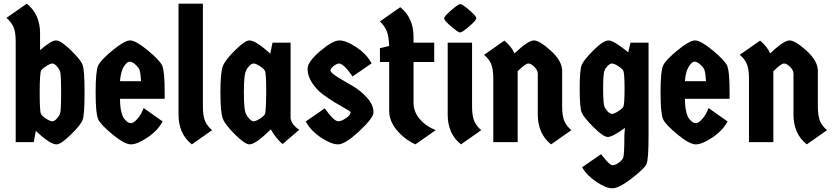

<svg xmlns="http://www.w3.org/2000/svg" viewBox="-20 -770 4515 1040"><path d="M65 0V-546Q65 -597 53 -624Q41 -651 15 -673L125 -750Q197 -693 197 -589V-498Q257 -551 283.5 -551Q310 -551 364.5 -497.5Q419 -444 427 -419Q438 -394 438 -269.5Q438 -145 427 -120Q419 -95 364.5 -41.5Q310 12 286 12Q251 12 174 -61L163 0ZM203 -389Q195 -372 195 -268.5Q195 -165 202 -152.5Q209 -140 230.5 -126.5Q252 -113 263 -113Q274 -113 286.5 -126Q299 -139 305 -153Q311 -167 311 -269.5Q311 -372 305 -385.5Q299 -399 286.5 -412.5Q274 -426 263.5 -426Q253 -426 231.5 -412.5Q210 -399 203 -389Z M872 -271V-235H630Q630 -175 645 -140Q650 -128 663 -115.5Q676 -103 690 -103Q704 -103 725 -127Q746 -151 758 -185L861 -112Q834 -62 778.5 -25Q723 12 689 12Q655 12 590.5 -41Q526 -94 512 -123.5Q498 -153 498 -269.5Q498 -386 512 -415.5Q526 -445 590.5 -498Q655 -551 685 -551Q715 -551 779.5 -498Q844 -445 858 -415.5Q872 -386 872 -271ZM630 -330H744Q741 -383 733.5 -396.5Q726 -410 710.5 -423Q695 -436 681.5 -436Q668 -436 651 -409.5Q634 -383 630 -330Z M947 -750H1079V-193Q1079 -142 1091 -114Q1103 -86 1129 -65L1019 12Q947 -45 947 -150Z M1554 -539V-129Q1560 -94 1601 -67L1511 10Q1498 1 1479 -22Q1460 -45 1447 -69Q1364 12 1331 12Q1307 12 1253.5 -41Q1200 -94 1187 -127Q1174 -160 1174 -269.5Q1174 -379 1187 -412Q1200 -445 1253.5 -498Q1307 -551 1331 -551Q1366 -551 1444 -479L1456 -539ZM1314 -389Q1301 -371 1301 -269.5Q1301 -168 1314 -150Q1318 -140 1330.5 -126.5Q1343 -113 1354 -113Q1365 -113 1386.5 -126.5Q1408 -140 1414.5 -151Q1421 -162 1422 -268Q1422 -374 1415 -386.5Q1408 -399 1386.5 -412.5Q1365 -426 1354 -426Q1343 -426 1330.5 -413Q1318 -400 1314 -389Z M2003 -162Q2003 -131 1926 -59.5Q1849 12 1811.5 12Q1774 12 1718.5 -25Q1663 -62 1636 -112L1739 -183Q1789 -113 1812 -113Q1829 -113 1854 -130Q1879 -147 1879 -162Q1879 -166 1855 -179.5Q1831 -193 1796.5 -213.5Q1762 -234 1728 -259.5Q1694 -285 1670 -322Q1646 -359 1646 -397Q1646 -435 1714 -493Q1782 -551 1818.5 -551Q1855 -551 1910.5 -514Q1966 -477 1993 -427L1890 -356Q1840 -426 1817 -426Q1805 -426 1787.5 -412.5Q1770 -399 1770 -388Q1770 -377 1806.5 -354Q1843 -331 1886.5 -306.5Q1930 -282 1966.5 -242.5Q2003 -203 2003 -162Z M2220 -434V-213Q2220 -166 2252 -127Q2284 -88 2340 -65L2230 12Q2170 -16 2129 -65.5Q2088 -115 2088 -170V-434H2038V-509L2088 -521Q2086 -570 2076 -598.5Q2066 -627 2038 -654L2148 -731Q2220 -674 2220 -569V-539H2332V-434Z M2405 -539H2537V-193Q2537 -142 2549 -114Q2561 -86 2587 -65L2477 12Q2405 -45 2405 -150ZM2473.5 -748Q2484 -748 2522 -715.5Q2560 -683 2560 -671.5Q2560 -660 2521.5 -627Q2483 -594 2472.5 -594Q2462 -594 2424 -626.5Q2386 -659 2386 -670.5Q2386 -682 2424.5 -715Q2463 -748 2473.5 -748Z M2784 0H2652V-345Q2652 -396 2640 -424Q2628 -452 2602 -473L2712 -550Q2749 -520 2767 -481Q2841 -551 2871.5 -551Q2902 -551 2963.5 -495.5Q3025 -440 3025 -386V-193Q3025 -142 3037 -114Q3049 -86 3075 -65L2965 12Q2893 -45 2893 -150V-372Q2893 -389 2875 -407.5Q2857 -426 2841.5 -426Q2826 -426 2784 -384Z M3255 -389Q3247 -373 3247 -289Q3247 -205 3255 -190Q3259 -180 3271.5 -166.5Q3284 -153 3295 -153Q3306 -153 3327.5 -166.5Q3349 -180 3356 -191.5Q3363 -203 3363 -289.5Q3363 -376 3355.5 -388Q3348 -400 3327 -413Q3306 -426 3295 -426Q3284 -426 3271.5 -413Q3259 -400 3255 -389ZM3493 -539V-33Q3493 95 3481.5 119.5Q3470 144 3401 197Q3332 250 3297.5 250Q3263 250 3211 215.5Q3159 181 3133 136L3236 65L3246 78Q3283 125 3297.5 125Q3312 125 3330.5 112Q3349 99 3355.5 84.5Q3362 70 3362 -38L3365 -77Q3297 -28 3272.5 -28Q3248 -28 3195 -81Q3142 -134 3131 -160Q3120 -186 3120 -289Q3120 -392 3131 -418.5Q3142 -445 3195 -498Q3248 -551 3276 -551Q3304 -551 3383 -487L3395 -539Z M3932 -271V-235H3690Q3690 -175 3705 -140Q3710 -128 3723 -115.5Q3736 -103 3750 -103Q3764 -103 3785 -127Q3806 -151 3818 -185L3921 -112Q3894 -62 3838.5 -25Q3783 12 3749 12Q3715 12 3650.5 -41Q3586 -94 3572 -123.5Q3558 -153 3558 -269.5Q3558 -386 3572 -415.5Q3586 -445 3650.5 -498Q3715 -551 3745 -551Q3775 -551 3839.5 -498Q3904 -445 3918 -415.5Q3932 -386 3932 -271ZM3690 -330H3804Q3801 -383 3793.5 -396.5Q3786 -410 3770.5 -423Q3755 -436 3741.5 -436Q3728 -436 3711 -409.5Q3694 -383 3690 -330Z M4169 0H4037V-345Q4037 -396 4025 -424Q4013 -452 3987 -473L4097 -550Q4134 -520 4152 -481Q4226 -551 4256.5 -551Q4287 -551 4348.5 -495.5Q4410 -440 4410 -386V-193Q4410 -142 4422 -114Q4434 -86 4460 -65L4350 12Q4278 -45 4278 -150V-372Q4278 -389 4260 -407.5Q4242 -426 4226.5 -426Q4211 -426 4169 -384Z"/></svg>

Font: Germania One
Style: Regular
Weight: 400
Designer: John Vargas Beltran
Foundry: John Vargas Beltran
Version: Version 1.001